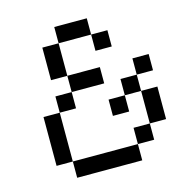

<svg xmlns="http://www.w3.org/2000/svg" viewBox="-104 -784 822 877"><g transform="rotate(-15 307.5 -346.0)"><path d="M307.7 -692.3H384.6V-615.4H307.7ZM230.8 -692.3H307.7V-615.4H230.8ZM384.6 -615.4H461.5V-538.5H384.6ZM153.8 -538.5H230.8V-461.5H153.8ZM230.8 -461.5H307.7V-384.6H230.8ZM153.8 -384.6H230.8V-307.7H153.8ZM76.9 -307.7H153.8V-230.8H76.9ZM76.9 -230.8H153.8V-153.8H76.9ZM76.9 -153.8H153.8V-76.9H76.9ZM461.5 -384.6H538.5V-307.7H461.5ZM538.5 -461.5H615.4V-384.6H538.5ZM384.6 -307.7H461.5V-230.8H384.6ZM538.5 -307.7H615.4V-230.8H538.5ZM538.5 -230.8H615.4V-153.8H538.5ZM461.5 -153.8H538.5V-76.9H461.5ZM230.8 -76.9H307.7V0H230.8ZM384.6 -76.9H461.5V0H384.6ZM153.8 -76.9H230.8V0H153.8ZM153.8 -615.4H230.8V-538.5H153.8ZM307.7 -461.5H384.6V-384.6H307.7ZM307.7 -76.9H384.6V0H307.7Z"/></g></svg>

Font: Jacquarda Bastarda 9
Style: Regular
Weight: 400
Designer: Sarah Cadigan-Fried
Version: Version 1.000; ttfautohint (v1.8.4.7-5d5b)